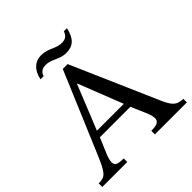

<svg xmlns="http://www.w3.org/2000/svg" viewBox="-212 -979 1141 1141"><g transform="rotate(-45 359.0 -408.0)"><path d="M714 0V-30C660 -30 640 -53 611 -119L374 -662H333L121 -160C73 -46 59 -30 3 -30V0H213V-30C166 -30 146 -36 146 -64C146 -82 151 -97 157 -113L202 -219H458L497 -129C510 -99 514 -81 514 -67C514 -32 475 -30 445 -30V0ZM443 -259H217L330 -539H333ZM496 -816C484 -782 464 -775 437 -775C390 -775 358 -811 298 -811C248 -811 208 -776 196 -712H222C232 -743 254 -751 279 -751C328 -751 358 -714 416 -714C471 -714 506 -742 522 -816Z"/></g></svg>

Font: STIX Two Math
Style: Regular
Weight: 400
Designer: Ross Mills, John Hudson & Paul Hanslow, Tiro Typeworks Ltd; with portions MicroPress Inc., with additions and correction
Foundry: Tiro Typeworks Ltd
Version: Version 2.02 b142